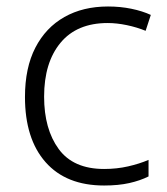

<svg xmlns="http://www.w3.org/2000/svg" viewBox="-20 -562 516 592"><path d="M301 10Q184 10 120.5 -62Q57 -134 57 -263Q57 -353 89 -415Q121 -477 178.5 -509.5Q236 -542 313 -542Q351 -542 385 -535Q419 -528 445 -516L429 -467Q402 -478 371 -484.5Q340 -491 312 -491Q217 -491 166.5 -430Q116 -369 116 -264Q116 -164 161 -102.5Q206 -41 301 -41Q340 -41 375 -49Q410 -57 438 -69V-18Q412 -5 378.5 2.5Q345 10 301 10Z"/></svg>

Font: Noto Sans Cherokee Light
Style: Regular
Weight: 300
Designer: Monotype Design Team
Foundry: Monotype Imaging Inc.
Version: Version 2.001; ttfautohint (v1.8.4.7-5d5b)